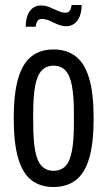

<svg xmlns="http://www.w3.org/2000/svg" viewBox="-20 -737 429 769"><path d="M194 12Q142 12 106.5 -15Q71 -42 53 -102.5Q35 -163 35 -263Q35 -363 53 -423.5Q71 -484 106.5 -511.5Q142 -539 194 -539Q247 -539 283 -511.5Q319 -484 337 -423.5Q355 -363 355 -263Q355 -163 337 -102.5Q319 -42 283 -15Q247 12 194 12ZM194 -53Q224 -53 242 -71.5Q260 -90 268 -132.5Q276 -175 276 -244V-282Q276 -352 268 -394Q260 -436 242 -455Q224 -474 194 -474Q166 -474 147.5 -455Q129 -436 121 -394Q113 -352 113 -282V-244Q113 -175 121 -132.5Q129 -90 147.5 -71.5Q166 -53 194 -53ZM83 -630Q83 -657 90.5 -676Q98 -695 111.5 -705Q125 -715 143 -715Q162 -715 179 -708Q196 -701 212 -693.5Q228 -686 242 -686Q254 -686 259.5 -694.5Q265 -703 267 -717H307Q307 -690 299 -671Q291 -652 277.5 -642Q264 -632 246 -632Q228 -632 210.5 -639.5Q193 -647 178 -654Q163 -661 147 -661Q135 -661 129.5 -652Q124 -643 123 -630Z"/></svg>

Font: Archivo ExtraCondensed
Style: Regular
Weight: 400
Width: 2
Designer: Hector Gatti
Foundry: Omnibus-Type
Version: Version 2.001